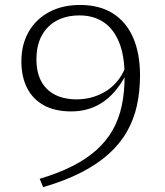

<svg xmlns="http://www.w3.org/2000/svg" viewBox="-20 -728 665 772"><path d="M153.5 24.5 139.5 -9Q214.5 -31.5 271.2 -60.2Q328 -89 368 -125Q408 -161 433 -205Q458 -249 469.5 -302.8Q481 -356.5 481 -420.5Q481 -504 458.8 -558.2Q436.5 -612.5 396 -639.2Q355.5 -666 300 -666Q247.5 -666 208.8 -645.5Q170 -625 148.2 -585.5Q126.5 -546 126.5 -489.5Q126.5 -437.5 145.5 -401.8Q164.5 -366 201 -347.2Q237.5 -328.5 289.5 -328.5Q315.5 -328.5 343.8 -335.2Q372 -342 399 -357.2Q426 -372.5 448.2 -397.5Q470.5 -422.5 484.5 -458.5L495.5 -447Q477 -406 453.2 -374.8Q429.5 -343.5 400.5 -322.2Q371.5 -301 338 -290.5Q304.5 -280 266.5 -280Q200.5 -280 156 -304.8Q111.5 -329.5 88.8 -374.5Q66 -419.5 66 -481Q66 -549.5 95.5 -600.5Q125 -651.5 178 -679.8Q231 -708 302 -708Q381 -708 434.8 -673.5Q488.5 -639 515.8 -575.5Q543 -512 543 -425.5Q543 -361.5 530.8 -305Q518.5 -248.5 491 -199.8Q463.5 -151 418.2 -110Q373 -69 307.8 -35.2Q242.5 -1.5 153.5 24.5Z"/></svg>

Font: Newsreader 9pt Light
Style: Regular
Weight: 300
Designer: Hugues Gentile
Foundry: Production Type
Version: Version 1.003